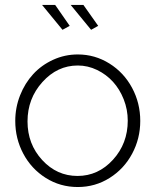

<svg xmlns="http://www.w3.org/2000/svg" viewBox="-20 -750 632 780"><path d="M150.9 -730H204.1L263.2 -645L233.9 -628.9ZM267.1 -730H318.8L378.9 -645L350.1 -628.9ZM42 -258.8Q42 -313 61.5 -362.5Q81.1 -412.1 114.7 -448.7Q148.4 -485.4 195.8 -507.1Q243.2 -528.8 295.9 -528.8Q365.7 -528.8 424.6 -491.9Q483.4 -455.1 516.6 -393.1Q549.8 -331.1 549.8 -258.8Q549.8 -187 516.8 -125.5Q483.9 -64 425.3 -27.1Q366.7 9.8 295.9 9.8Q224.6 9.8 166 -27.1Q107.4 -64 74.7 -125.5Q42 -187 42 -258.8ZM499 -259.8Q499 -304.7 482.7 -346.2Q466.3 -387.7 439 -417.7Q411.6 -447.8 374.3 -465.8Q336.9 -483.9 295.9 -483.9Q212.9 -483.9 152.3 -416.7Q91.8 -349.6 91.8 -256.8Q91.8 -164.6 151.4 -99.9Q210.9 -35.2 294.9 -35.2Q378.9 -35.2 439 -101.1Q499 -167 499 -259.8Z"/></svg>

Font: Rawline Light
Style: Regular
Weight: 300
Designer: Matt McInerney, Pablo Impallari, Rodrigo Fuenzalida
Foundry: Matt McInerney, Pablo Impallari, Rodrigo Fuenzalida
Version: Version 4.020;PS 004.020;hotconv 1.0.88;makeotf.lib2.5.64775